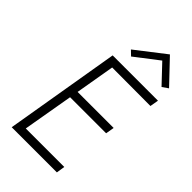

<svg xmlns="http://www.w3.org/2000/svg" viewBox="-280 -1018 1100 1100"><g transform="rotate(45 270.0 -468.0)"><path d="M395 -880 499 -770 535 -795 401 -936 223 -798 252 -770ZM173 -700 55 0H421L429 -52H117L170 -358H462L471 -410H179L220 -649L531 -648L540 -700Z"/></g></svg>

Font: Jost Light
Style: Italic
Weight: 300
Italic angle: -5°
Version: Version 3.710